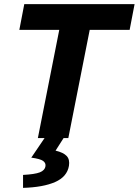

<svg xmlns="http://www.w3.org/2000/svg" viewBox="-20 -671 674 933"><path d="M164 0 268 -526H74L98 -651H634L610 -526H416L312 0ZM92 242V179Q149 176 173.5 166.5Q198 157 201 136Q203 121 189.5 111Q176 101 132 95L204 -11H296L250 61Q288 70 304 87Q320 104 315 135Q306 188 248 213.5Q190 239 92 242Z"/></svg>

Font: Source Code Pro ExtraLight ExtraBold
Style: Italic
Weight: 800
Italic angle: -11°
Monospace: yes
Version: Version 1.016;hotconv 1.0.116;makeotfexe 2.5.65601